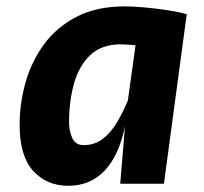

<svg xmlns="http://www.w3.org/2000/svg" viewBox="-20 -576 640 602"><path d="M357 0 375 -218 408.5 -459.5V-503.5L565.5 -531.5L494 0ZM194 6.5Q126.5 6.5 84 -40.2Q41.5 -87 41.5 -185Q41.5 -251.5 60 -317.2Q78.5 -383 118 -437Q157.5 -491 220.2 -523.5Q283 -556 371 -556Q396.5 -556 432.8 -552.8Q469 -549.5 505 -544Q541 -538.5 565.5 -531.5L517 -421.5Q487.5 -425 462.2 -428Q437 -431 416.8 -433Q396.5 -435 381.8 -436Q367 -437 358.5 -437Q298.5 -437 263 -403.2Q227.5 -369.5 212 -313.8Q196.5 -258 196.5 -192Q196.5 -167 206.2 -144Q216 -121 242.5 -121Q277 -121 302.5 -140.8Q328 -160.5 347.5 -193.5Q367 -226.5 383 -266L397.5 -229.5L372 -180.5Q359 -117.5 334.2 -76Q309.5 -34.5 274.2 -14Q239 6.5 194 6.5Z"/></svg>

Font: Spline Sans Mono
Style: Italic
Weight: 400
Italic angle: -4°
Monospace: yes
Designer: Eben Sorkin, Mirko Velimirovic
Foundry: Sorkin Type
Version: Version 1.004